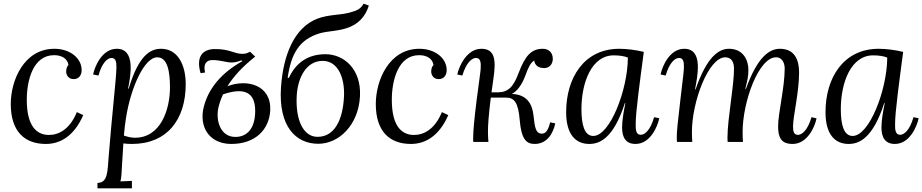

<svg xmlns="http://www.w3.org/2000/svg" viewBox="-20 -779 5063 1054"><path d="M401.9 -163.6C363.3 -68.4 301.3 -38.1 249 -38.1C178.2 -38.1 127 -90.8 127 -231C127 -336.9 161.1 -476.1 276.9 -476.1C315.9 -476.1 349.1 -460 356 -422.9C345.2 -411.1 343.3 -397 343.3 -385.3C343.3 -369.6 354.5 -343.8 385.7 -344.7C412.1 -345.2 428.2 -365.2 428.2 -394C428.2 -460 364.3 -511.2 278.3 -511.2C112.3 -511.2 39.1 -338.9 39.1 -208C39.1 -58.1 114.3 11.2 231.9 11.2C310.1 11.2 386.2 -31.2 437 -147Z M683.1 -292.5C697.3 -363.8 725.1 -511.2 621.1 -511.2C541.5 -511.2 500.5 -417 491.2 -370.1L520.5 -364.3C540 -435.1 570.3 -460.9 592.3 -460.9C618.2 -460.9 619.1 -434.1 619.1 -408.2C619.1 -356.9 594.2 -145 576.2 85C570.3 163.1 571.3 225.1 515.1 225.1V254.9H704.1V213.9L641.1 216.8C647.5 193.8 647.5 161.1 649.4 133.8L657.2 8.3C672.4 10.3 687.5 11.2 704.1 11.2C897.5 11.2 999.5 -122.6 999.5 -317.4C999.5 -422.4 956.1 -511.2 864.3 -511.2C805.2 -511.2 741.2 -475.6 686.5 -292.5ZM843.3 -464.4C898.4 -464.4 913.1 -390.6 913.1 -299.3C913.1 -177.7 862.3 -22.9 721.2 -22.9C699.2 -22.9 681.2 -27.8 660.2 -34.7C663.1 -69.8 666.5 -100.1 671.4 -129.9C696.3 -292 770.5 -464.4 843.3 -464.4Z M1352.5 -495.1C1338.4 -486.8 1327.1 -483.4 1310.5 -483.4C1265.1 -483.4 1243.2 -509.8 1160.6 -509.8C1086.9 -509.8 1056.2 -462.4 1081.1 -377.4L1106 -380.9C1094.7 -424.8 1110.8 -449.2 1145 -449.2C1194.3 -449.2 1219.2 -436 1251.5 -436C1266.6 -436 1283.7 -439 1305.2 -447.8L1310.1 -442.9C1200.2 -381.8 1117.7 -293 1094.7 -174.3C1076.7 -62 1145 11.2 1249.5 11.2C1383.8 11.2 1457 -69.3 1463.4 -170.9C1471.2 -312.5 1336.9 -347.2 1228.5 -305.7C1262.2 -359.4 1311.5 -413.6 1380.9 -468.3ZM1272 -27.3C1187 -27.3 1162.1 -122.6 1180.2 -193.4C1186 -215.8 1193.8 -238.8 1204.6 -261.2C1323.7 -301.3 1380.9 -271 1380.9 -169.9C1380.9 -70.8 1334 -27.3 1272 -27.3Z M1559.1 -351.6C1577.6 -481 1620.6 -562 1735.4 -596.2C1777.3 -608.4 1834.5 -607.9 1884.8 -625C1943.8 -644.5 1984.4 -684.1 2004.9 -748.5L1975.6 -758.8C1957.5 -722.7 1925.3 -717.3 1888.7 -707.5C1847.7 -696.8 1782.7 -698.7 1725.6 -677.7C1593.8 -629.4 1534.2 -473.6 1522.5 -298.8C1508.3 -86.4 1603 10.3 1727.1 10.3C1841.8 10.3 1947.8 -93.8 1956.1 -249.5C1964.4 -400.4 1867.2 -481.4 1766.6 -481.4C1666 -481.4 1602.1 -430.2 1565.9 -351.6ZM1723.1 -27.8C1645 -27.8 1601.6 -120.1 1608.9 -253.9C1614.7 -353 1661.1 -444.8 1751.5 -444.8C1838.4 -444.8 1874 -345.7 1868.2 -246.1C1861.8 -120.6 1816.4 -27.8 1723.1 -27.8Z M2405.8 -163.6C2367.2 -68.4 2305.2 -38.1 2252.9 -38.1C2182.1 -38.1 2130.9 -90.8 2130.9 -231C2130.9 -336.9 2165 -476.1 2280.8 -476.1C2319.8 -476.1 2353 -460 2359.9 -422.9C2349.1 -411.1 2347.2 -397 2347.2 -385.3C2347.2 -369.6 2358.4 -343.8 2389.6 -344.7C2416 -345.2 2432.1 -365.2 2432.1 -394C2432.1 -460 2368.2 -511.2 2282.2 -511.2C2116.2 -511.2 2043 -338.9 2043 -208C2043 -58.1 2118.2 11.2 2235.8 11.2C2314 11.2 2390.1 -31.2 2440.9 -147Z M3000 -107.4C2988.3 -57.6 2972.2 -43.5 2950.7 -45.4C2922.4 -48.3 2916 -75.2 2908.7 -145C2901.9 -210 2871.1 -260.7 2790 -263.2C2820.3 -279.3 2846.2 -316.4 2863.3 -362.8C2881.8 -413.6 2893.6 -435.1 2912.6 -446.8C2916 -420.4 2935.1 -405.3 2968.3 -405.3C2997.6 -405.3 3014.6 -429.2 3014.6 -455.6C3014.6 -488.8 2994.1 -511.2 2959.5 -511.2C2898.4 -511.2 2863.3 -474.6 2827.6 -379.9C2797.9 -299.8 2769 -272 2710.4 -272H2678.2C2681.2 -294.9 2684.6 -319.3 2688.5 -346.2C2704.1 -449.7 2697.3 -511.2 2622.6 -511.2C2543 -511.2 2500.5 -417 2490.2 -370.1L2518.1 -364.3C2539.1 -435.1 2570.8 -460.9 2592.8 -460.9C2620.6 -460.9 2620.1 -430.2 2618.7 -402.8C2617.7 -381.8 2613.3 -360.8 2596.7 -231C2581.1 -105 2578.1 -60.1 2577.6 -25.9C2577.1 -15.1 2577.1 -8.8 2578.1 0H2661.1C2659.7 -20 2658.7 -38.6 2658.7 -54.7C2658.2 -88.4 2662.6 -147.9 2674.3 -243.2H2756.8C2804.7 -243.7 2825.2 -213.9 2833 -120.1C2841.8 -15.1 2869.1 11.2 2915 11.2C2982.4 11.2 3016.1 -45.4 3028.3 -101.6Z M3413.1 -212.9C3402.8 -163.1 3395 -116.7 3395 -79.1C3395 -24.9 3415 11.2 3468.8 11.2C3548.8 11.2 3589.8 -83 3599.1 -129.9L3570.8 -135.7C3550.8 -64.9 3520 -39.1 3498 -39.1C3468.8 -39.1 3469.7 -71.8 3469.7 -99.1C3469.7 -164.1 3493.2 -335 3514.2 -494.1C3470.7 -504.9 3419.9 -511.2 3379.9 -511.2C3185.1 -511.2 3087.9 -350.1 3087.9 -163.1C3087.9 -37.1 3143.1 11.2 3214.8 11.2C3270 11.2 3346.7 -16.1 3410.2 -212.9ZM3349.1 -475.1C3379.9 -475.1 3406.7 -471.2 3426.8 -462.9C3425.8 -284.2 3328.1 -32.7 3236.8 -32.7C3188 -32.7 3171.9 -94.7 3171.9 -179.7C3171.9 -326.7 3228 -475.1 3349.1 -475.1Z M4071.3 -291C4083.5 -340.8 4088.4 -358.9 4088.4 -397C4088.4 -445.8 4062 -511.2 3981.9 -511.2C3926.8 -511.2 3861.3 -470.2 3798.3 -288.1H3795.4C3808.6 -360.8 3842.3 -511.2 3736.3 -511.2C3656.7 -511.2 3615.7 -417 3606.4 -370.1L3634.3 -364.3C3654.3 -435.1 3685.5 -460.9 3707.5 -460.9C3730.5 -460.9 3734.4 -439.9 3734.4 -416C3734.4 -386.2 3732.4 -382.3 3714.4 -226.1C3699.7 -100.1 3695.3 -60.1 3695.3 -25.9C3695.3 -15.1 3695.3 -8.8 3696.3 0H3780.3C3779.3 -17.1 3778.3 -33.2 3778.3 -53.2C3778.3 -222.2 3869.6 -464.4 3961.4 -464.4C4000.5 -464.4 4008.3 -430.2 4009.3 -407.2C4011.7 -323.2 3973.6 -127 3973.6 -25.9C3973.6 -15.1 3973.6 -8.8 3974.6 0H4058.6C4057.6 -17.1 4056.6 -33.2 4056.6 -53.2C4056.6 -222.2 4145.5 -464.4 4239.7 -464.4C4278.3 -464.4 4287.6 -426.3 4287.6 -403.3C4287.6 -297.4 4251.5 -158.7 4251.5 -85.4C4251.5 -23.4 4268.6 11.2 4331.5 11.2C4411.6 11.2 4453.6 -82.5 4462.4 -129.4L4434.6 -135.7C4414.6 -64.5 4382.3 -38.6 4360.4 -38.6C4336.4 -38.6 4333.5 -60.5 4333.5 -85.4C4333.5 -142.6 4366.7 -270.5 4366.7 -381.3C4366.7 -450.7 4341.8 -511.2 4261.7 -511.2C4207 -511.2 4140.6 -473.1 4074.7 -291Z M4836.9 -212.9C4826.7 -163.1 4818.8 -116.7 4818.8 -79.1C4818.8 -24.9 4838.9 11.2 4892.6 11.2C4972.7 11.2 5013.7 -83 5022.9 -129.9L4994.6 -135.7C4974.6 -64.9 4943.8 -39.1 4921.9 -39.1C4892.6 -39.1 4893.6 -71.8 4893.6 -99.1C4893.6 -164.1 4917 -335 4938 -494.1C4894.5 -504.9 4843.8 -511.2 4803.7 -511.2C4608.9 -511.2 4511.7 -350.1 4511.7 -163.1C4511.7 -37.1 4566.9 11.2 4638.7 11.2C4693.8 11.2 4770.5 -16.1 4834 -212.9ZM4772.9 -475.1C4803.7 -475.1 4830.6 -471.2 4850.6 -462.9C4849.6 -284.2 4752 -32.7 4660.6 -32.7C4611.8 -32.7 4595.7 -94.7 4595.7 -179.7C4595.7 -326.7 4651.9 -475.1 4772.9 -475.1Z"/></svg>

Font: Lora Italic
Style: Regular
Weight: 400
Italic angle: -3°
Designer: Olga Karpushina, Alexei Vanyashin
Foundry: Cyreal
Version: Version 1.011;PS 001.011;hotconv 1.0.70;makeotf.lib2.5.58329